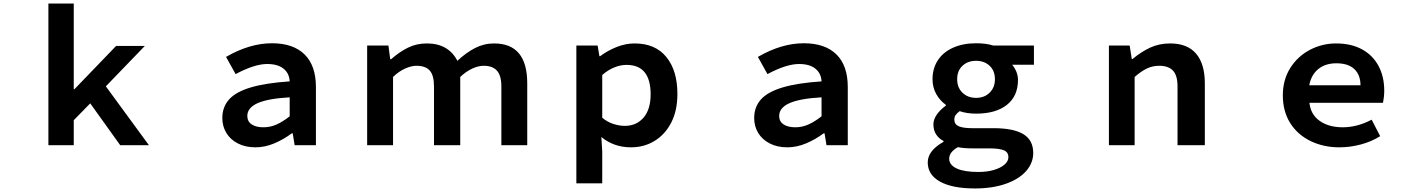

<svg xmlns="http://www.w3.org/2000/svg" viewBox="-20 -819 8040 1083"><path d="M253 -799H396V-316H400L635 -560H797L577 -332L820 0H658L489 -236L396 -141V0H253Z M1234 -153Q1234 -216 1273 -259Q1311 -301 1395 -326Q1479 -351 1614 -360Q1612 -405 1579.5 -431.5Q1547 -458 1487 -458Q1416 -458 1309 -401L1255 -498Q1388 -575 1514 -575Q1634 -575 1698 -512Q1762 -449 1762 -328V0H1642L1631 -67H1626Q1579 -32 1526.5 -10Q1474 12 1421 12Q1364 12 1321.5 -10Q1279 -32 1256.5 -69.5Q1234 -107 1234 -153ZM1614 -163V-270Q1491 -263 1433 -237Q1375 -211 1375 -165Q1375 -134 1399.5 -117.5Q1424 -101 1466 -101Q1505 -101 1540.5 -117Q1576 -133 1614 -163Z M2051 -562H2171L2181 -485H2186Q2234 -527 2282 -550.5Q2330 -574 2388 -574Q2509 -574 2560 -476Q2609 -522 2659.5 -548Q2710 -574 2767 -574Q2954 -574 2954 -349V0H2808V-331Q2808 -393 2783 -420.5Q2758 -448 2709 -448Q2678 -448 2643.5 -432Q2609 -416 2576 -385V0H2428V-331Q2428 -394 2404 -421Q2380 -448 2329 -448Q2300 -448 2264.5 -432Q2229 -416 2197 -385V0H2051Z M3231 -562H3351L3361 -502H3365Q3408 -534 3458.5 -554Q3509 -574 3560 -574Q3676 -574 3738.5 -497.5Q3801 -421 3801 -289Q3801 -195 3766 -127Q3731 -60 3672 -24Q3613 12 3539 12Q3443 12 3372 -46L3377 35V215H3231ZM3650 -287Q3650 -453 3514 -453Q3480 -453 3444.5 -438.5Q3409 -424 3377 -396V-155Q3405 -131 3439.5 -120Q3474 -109 3504 -109Q3570 -109 3610 -155.5Q3650 -202 3650 -287Z M4234 -153Q4234 -216 4273 -259Q4311 -301 4395 -326Q4479 -351 4614 -360Q4612 -405 4579.5 -431.5Q4547 -458 4487 -458Q4416 -458 4309 -401L4255 -498Q4388 -575 4514 -575Q4634 -575 4698 -512Q4762 -449 4762 -328V0H4642L4631 -67H4626Q4579 -32 4526.5 -10Q4474 12 4421 12Q4364 12 4321.5 -10Q4279 -32 4256.5 -69.5Q4234 -107 4234 -153ZM4614 -163V-270Q4491 -263 4433 -237Q4375 -211 4375 -165Q4375 -134 4399.5 -117.5Q4424 -101 4466 -101Q4505 -101 4540.5 -117Q4576 -133 4614 -163Z M5213 97Q5213 31 5302 -19V-24Q5276 -37 5260.5 -60.5Q5245 -84 5245 -118Q5245 -145 5264 -172.5Q5283 -200 5315 -223V-228Q5282 -251 5261 -288.5Q5240 -326 5240 -372Q5240 -433 5270 -479Q5300 -525 5356 -550Q5412 -575 5486 -575Q5543 -575 5583 -562H5812V-454H5689Q5703 -438 5712.5 -415.5Q5722 -393 5722 -368Q5722 -277 5659.5 -227.5Q5597 -178 5486 -178Q5434 -178 5393 -192Q5377 -180 5370 -169.5Q5363 -159 5363 -144Q5363 -118 5387.5 -107Q5412 -96 5464 -96H5584Q5696 -96 5752 -62.5Q5808 -29 5808 44Q5808 100 5768 146Q5727 192 5652.5 218Q5578 244 5479 244Q5352 244 5282.5 205.5Q5213 167 5213 97ZM5592 -372Q5592 -420 5562 -448Q5532 -476 5486 -476Q5439 -476 5409 -448Q5379 -420 5379 -372Q5379 -325 5409 -296Q5439 -267 5486 -267Q5533 -267 5562.5 -296.5Q5592 -326 5592 -372ZM5668 68Q5668 39 5642 28.5Q5616 18 5561 18H5469Q5415 18 5383 11Q5334 39 5334 76Q5334 112 5378 132Q5420 151 5499 151Q5548 151 5586.5 139.5Q5625 128 5646.5 109Q5668 90 5668 68Z M6235 -562H6352L6364 -486H6368Q6417 -527 6468 -550.5Q6519 -574 6580 -574Q6678 -574 6727 -516Q6776 -458 6776 -349V0H6622V-331Q6622 -394 6596 -421Q6570 -448 6519 -448Q6482 -448 6450 -433Q6418 -418 6380 -385V0H6235Z M7373 -23Q7299 -59 7257.5 -125Q7216 -191 7216 -281Q7216 -369 7258 -435.5Q7300 -502 7369 -538Q7438 -574 7516 -574Q7601 -574 7662 -541Q7723 -508 7755.5 -447.5Q7788 -387 7788 -307Q7788 -274 7781 -239H7366Q7373 -173 7424 -137Q7475 -101 7554 -101Q7636 -101 7717 -144L7765 -51Q7718 -21 7657.5 -4.5Q7597 12 7534 12Q7446 12 7373 -23ZM7518 -462Q7456 -462 7416 -429.5Q7376 -397 7365 -338H7654Q7654 -396 7619.5 -429Q7585 -462 7518 -462Z"/></svg>

Font: Merged Yaku Han JP
Style: Bold
Weight: 700
Designer: Ryoko NISHIZUKA 西塚涼子 (kana, bopomofo & ideographs); Paul D. Hunt (Latin, Greek & Cyrillic); Sandoll Communications 산돌커뮤니
Foundry: Adobe
Version: Version 2.004